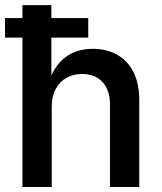

<svg xmlns="http://www.w3.org/2000/svg" viewBox="-20 -748 647 768"><path d="M187 -321.8V0H69.8V-727.5H185.5V-411.6H171.9Q195.3 -483.4 240.2 -518.1Q285.2 -552.7 350.6 -552.7Q406.7 -552.7 448.7 -529.1Q490.7 -505.4 513.9 -459.5Q537.1 -413.6 537.1 -347.2V0H419.9V-330.6Q419.9 -387.2 390.1 -419.7Q360.4 -452.1 308.6 -452.1Q273.9 -452.1 246.3 -436.8Q218.8 -421.4 202.9 -392.3Q187 -363.3 187 -321.8ZM0 -597.7V-675.8H333V-597.7Z"/></svg>

Font: Inter Cardless
Style: Medium
Weight: 500
Designer: Rasmus Andersson
Foundry: rsms
Version: Version 4.001;git-9221beed3